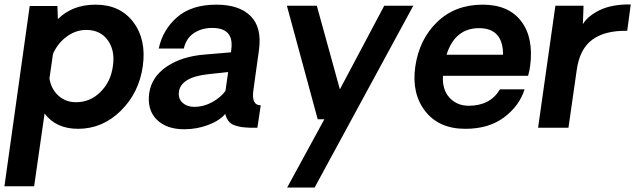

<svg xmlns="http://www.w3.org/2000/svg" viewBox="-60 -576 2865 866"><path d="M371 -555Q482 -555 541.5 -476Q601 -397 584 -277Q567 -157 484.5 -76Q402 5 292 5Q193 5 141 -64L94 264H-40L74 -549H199L201 -490Q267 -555 371 -555ZM283 -115Q347 -115 393.5 -161.5Q440 -208 449 -277Q460 -347 426.5 -394Q393 -441 329 -441Q282 -441 241 -411Q200 -381 179 -333L163 -222Q171 -174 203.5 -144.5Q236 -115 283 -115Z M771 7Q691 7 647 -36.5Q603 -80 613 -156Q624 -230 692.5 -276Q761 -322 864 -330L982 -340L983 -352Q997 -450 897 -450Q850 -450 815 -427Q780 -404 769 -357H656Q674 -442 739 -498.5Q804 -555 916 -555Q1019 -555 1070.5 -503.5Q1122 -452 1108 -350Q1102 -311 1093.5 -246Q1085 -181 1083 -170Q1073 -101 1116 -101L1101 0H1065Q1043 -1 1029.5 -3Q1016 -5 999 -10.5Q982 -16 971.5 -29Q961 -42 956 -62Q929 -31 878 -12Q827 7 771 7ZM817 -94Q858 -94 896.5 -115Q935 -136 957 -166L969 -251L876 -241Q756 -227 747 -162Q743 -131 763.5 -112.5Q784 -94 817 -94Z M1804 -550 1359 270H1235L1403 -38H1373L1234 -550H1369L1473 -173L1673 -550Z M2331 -277Q2329 -261 2322 -234H1938Q1934 -172 1967.5 -135.5Q2001 -99 2054 -99Q2151 -99 2195 -173H2306Q2283 -99 2214 -47Q2145 5 2039 5Q1920 5 1858 -74.5Q1796 -154 1813 -275Q1831 -399 1912 -477Q1993 -555 2117 -555Q2234 -555 2291 -480Q2348 -405 2331 -277ZM2101 -449Q1992 -449 1954 -329H2209Q2209 -449 2101 -449Z M2785 -556 2769 -437Q2669 -439 2611.5 -397Q2554 -355 2541 -258L2504 0H2367L2445 -550H2572L2569 -467Q2591 -504 2645.5 -530.5Q2700 -557 2785 -556Z"/></svg>

Font: Oakes Grotesk
Style: Bold Italic
Weight: 600
Italic angle: -8°
Designer: Samuel Oakes
Foundry: Samuel Oakes
Version: Version 1.000;PS 001.000;hotconv 1.0.88;makeotf.lib2.5.64775